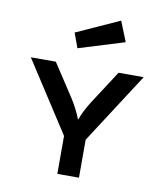

<svg xmlns="http://www.w3.org/2000/svg" viewBox="-83 -803 745 871"><g transform="rotate(10 290.0 -367.5)"><path d="M29.8 -500H145L243.2 -350.1Q257.3 -328.1 268.8 -305.4Q280.3 -282.7 284.7 -271.5L289.1 -259.8H291Q304.7 -300.3 336.9 -350.1L434.1 -500H549.8L339.8 -174.8V0H240.2V-174.8ZM231 -577.1 206.1 -645 404.8 -734.9 441.9 -642.1Z"/></g></svg>

Font: Optician Sans
Style: Regular
Weight: 400
Designer: Fábio Duarte Martins, Simen Schikulski
Version: Version 1.002